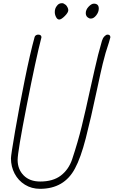

<svg xmlns="http://www.w3.org/2000/svg" viewBox="-20 -1179 715 1209"><path d="M49 -182Q49 -202 75 -353Q101 -504 135.5 -674.5Q170 -845 198 -946Q200 -953 206.5 -957Q213 -961 220 -961Q241 -961 241 -944Q206 -809 148.5 -516Q91 -223 91 -172Q91 -113 129 -74.5Q167 -36 233 -36Q314 -36 363 -73.5Q412 -111 434 -175Q470 -283 494.5 -383Q519 -483 550 -626Q554 -642 575.5 -739.5Q597 -837 622 -922Q627 -939 637.5 -950Q648 -961 657 -961Q675 -961 675 -944Q675 -943 666 -912Q643 -845 627 -778Q617 -738 591 -616Q552 -432 520 -308Q488 -184 452 -118Q384 10 232 10Q179 10 137 -16Q95 -42 72 -86Q49 -130 49 -182ZM325 -1103Q325 -1127 339 -1143Q350 -1159 371 -1159Q381 -1159 394 -1148V-1149Q410 -1130 410 -1115Q410 -1100 388 -1078Q366 -1056 353 -1056Q341 -1056 333 -1071.5Q325 -1087 325 -1103ZM544 -1063Q520 -1072 520 -1096Q520 -1118 538 -1137Q556 -1156 571 -1156Q602 -1156 602 -1125Q602 -1103 586 -1082.5Q570 -1062 552 -1062Z"/></svg>

Font: Bad Script
Style: Regular
Weight: 400
Italic angle: -10°
Designer: Roman Shchyukin (Gaslight Type Foundry), Cyreal (Charset Expansion)
Foundry: Gaslight
Version: Version 2.000